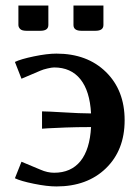

<svg xmlns="http://www.w3.org/2000/svg" viewBox="-20 -670 506 698"><path d="M155.8 -579.1Q155.8 -558.1 127 -558.1H76.2Q59.6 -558.1 53.2 -564.7Q46.9 -571.3 46.9 -579.1V-649.9H155.8ZM356 -579.1Q356 -558.1 327.1 -558.1H275.9Q247.1 -558.1 247.1 -579.1V-649.9H356ZM34.2 -444.8Q55.2 -455.1 103.3 -465.1Q151.4 -475.1 185.1 -475.1Q296.9 -475.1 365 -408.4Q433.1 -341.8 433.1 -232.9Q433.1 -124 365 -58.1Q296.9 7.8 185.1 7.8Q150.9 7.8 103 -2Q55.2 -11.7 34.2 -22L58.1 -82L127 -53.2Q152.3 -42 176.8 -42Q238.3 -42 272.5 -84.2Q306.6 -126.5 311 -208H304.2Q261.7 -208 219 -206.5Q176.3 -205.1 154.3 -203.6L132.8 -202.1V-265.1Q151.4 -265.1 211.7 -261.5Q272 -257.8 304.2 -257.8H311Q306.6 -339.4 272.2 -382.1Q237.8 -424.8 176.8 -424.8Q168.5 -424.8 152.6 -421.1Q136.7 -417.5 127 -413.1L58.1 -383.8Z"/></svg>

Font: Resagokr
Style: Bold
Weight: 600
Designer: gluk
Foundry: gluk
Version: Version 0.95